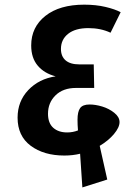

<svg xmlns="http://www.w3.org/2000/svg" viewBox="-20 -717 598 832"><path d="M368.2 -264.2Q393.6 -264.2 422.9 -255.4Q452.1 -246.6 475.1 -228.3Q498 -210 498 -188Q498 -165 473.9 -136.2Q449.7 -107.4 412.1 -85L444.8 61L336.9 95.2L327.1 -50.8Q295.4 -43 258.8 -43Q169.9 -43 113 -85.4Q56.2 -127.9 56.2 -207Q56.2 -277.8 102.5 -326.7Q148.9 -375.5 221.2 -386.2Q171.9 -398.9 143.6 -432.4Q115.2 -465.8 115.2 -520Q115.2 -599.6 176.8 -648.2Q238.3 -696.8 345.2 -696.8Q395.5 -696.8 437 -687Q478.5 -677.2 502.9 -664.1L459 -575.2Q416.5 -595.2 362.8 -595.2Q306.6 -595.2 275.4 -570.6Q244.1 -545.9 244.1 -504.9Q244.1 -472.7 264.4 -455.3Q284.7 -438 323.2 -438H386.2L388.2 -335.9H309.1Q253.4 -335.9 220.7 -304Q188 -272 188 -224.1Q188 -183.6 210.7 -163.3Q233.4 -143.1 271 -143.1Q295.9 -143.1 317.9 -151.9Q315.9 -176.3 315.9 -198.2Q315.9 -232.9 327.1 -248.5Q338.4 -264.2 368.2 -264.2Z"/></svg>

Font: FiraGO SemiBold
Style: Italic
Weight: 600
Italic angle: -8°
Designer: bBox Type GmbH
Foundry: bBox Type GmbH
Version: Version 1.001;PS 001.001;hotconv 1.0.88;makeotf.lib2.5.64775